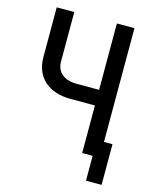

<svg xmlns="http://www.w3.org/2000/svg" viewBox="-127 -817 854 1045"><g transform="rotate(15 300.0 -295.0)"><path d="M400 0V-268H264Q169 -268 115 -316.5Q61 -365 61 -451V-730H160V-452Q160 -406 190.5 -381Q221 -356 276 -356H400V-730H499V-89H547V140H459V0Z"/></g></svg>

Font: Pitagon Sans Mono Medium
Style: Regular
Weight: 500
Monospace: yes
Designer: Travis Tran
Foundry: Pitagon
Version: Version 1.001; ttfautohint (v1.8.4.7-5d5b);gftools[0.9.26]